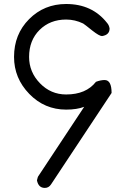

<svg xmlns="http://www.w3.org/2000/svg" viewBox="-20 -524 616 941"><path d="M526.9 -68.4 230 379.9Q218.8 397 199.7 397Q168.5 397 161.1 359.9Q165 341.8 168.5 338.4L392.6 -0.5Q356.9 13.2 304.2 13.2Q198.2 13.2 123.5 -63.7Q48.8 -140.6 48.8 -245.1Q48.8 -356 122.6 -430.2Q196.3 -504.4 304.2 -504.4Q431.6 -504.4 504.4 -412.1Q514.6 -400.9 517.1 -384.3Q517.1 -353 480 -347.2Q466.8 -347.2 432.6 -374Q395 -404.3 387.7 -408.7Q347.7 -428.2 304.2 -428.2Q225.1 -428.2 173.8 -377.2Q122.6 -326.2 122.6 -245.1Q122.6 -170.9 175.8 -116Q229 -61 304.2 -61Q401.9 -61 450.2 -123Q473.6 -131.8 492.7 -131.8Q526.9 -131.8 526.9 -68.4Z"/></svg>

Font: Pyidaungsu Numbers
Style: Regular
Weight: 400
Designer: Sun Tun
Foundry: MCF
Version: Version 1.083; ttfautohint (v1.8.2)